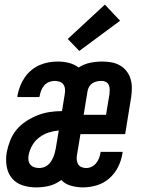

<svg xmlns="http://www.w3.org/2000/svg" viewBox="-20 -805 640 833"><path d="M136 8Q106 8 78 -1Q50 -10 32 -31.5Q14 -53 9 -83Q4 -113 9 -143Q14 -169 24 -195Q34 -221 52 -242.5Q70 -264 94 -279.5Q118 -295 143.5 -305Q169 -315 195.5 -319Q222 -323 249 -323L261 -397Q263 -408 262 -419Q261 -430 255 -438.5Q249 -447 238.5 -450.5Q228 -454 217 -454Q205 -454 192.5 -449Q180 -444 171.5 -434Q163 -424 158.5 -412Q154 -400 152 -388Q151 -387 151 -386Q151 -385 151 -384H55Q56 -386 56 -388Q56 -390 56 -392Q60 -412 67.5 -431.5Q75 -451 87 -468.5Q99 -486 115.5 -500Q132 -514 151.5 -522.5Q171 -531 191 -534.5Q211 -538 231 -538Q256 -538 279.5 -532Q303 -526 321 -512Q344 -527 370.5 -532.5Q397 -538 423 -538Q444 -538 463.5 -534.5Q483 -531 500 -521.5Q517 -512 529 -496.5Q541 -481 546.5 -462.5Q552 -444 552 -423.5Q552 -403 549 -383L523 -223H329L314 -133Q312 -123 313 -112Q314 -101 319 -92.5Q324 -84 333.5 -80Q343 -76 354 -76Q366 -76 377.5 -81.5Q389 -87 397 -97Q405 -107 409.5 -118.5Q414 -130 416 -142Q416 -143 416 -144Q416 -145 416 -146H512Q512 -144 511.5 -142Q511 -140 511 -138Q506 -108 492 -80Q478 -52 454 -31Q430 -10 400 -1Q370 8 340 8Q314 8 288.5 1Q263 -6 246 -24Q234 -15 220.5 -8.5Q207 -2 193 1.5Q179 5 164.5 6.5Q150 8 136 8ZM343 -307H440L455 -397Q456 -407 456 -417Q456 -427 452 -436Q448 -445 439.5 -449.5Q431 -454 421 -454Q411 -454 401 -452Q391 -450 382 -444.5Q373 -439 367.5 -430Q362 -421 360 -411ZM150 -76Q159 -76 169 -79Q179 -82 187 -88.5Q195 -95 201 -104Q207 -113 211 -122.5Q215 -132 217.5 -141.5Q220 -151 222 -161L235 -239Q213 -237 191 -230Q169 -223 150 -208.5Q131 -194 119.5 -173.5Q108 -153 104 -131Q102 -120 103.5 -109.5Q105 -99 111.5 -91Q118 -83 128.5 -79.5Q139 -76 150 -76ZM324 -584 274 -636 435 -785 501 -715Z"/></svg>

Font: Iosevka Curly Slab MdExObl
Style: Regular
Weight: 500
Width: 7
Italic angle: -9°
Monospace: yes
Designer: Belleve Invis
Foundry: Belleve Invis
Version: Version 11.1.0; ttfautohint (v1.8.3)